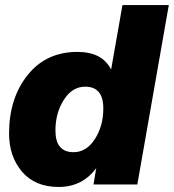

<svg xmlns="http://www.w3.org/2000/svg" viewBox="-20 -732 690 762"><path d="M16 -202Q16 -342 89.5 -434Q163 -526 287 -526Q386 -526 421 -456L466 -712H650L525 0H351L362 -65Q307 10 213 10Q119 10 67.5 -50.5Q16 -111 16 -202ZM272 -128Q323 -128 356.5 -180Q390 -232 390 -302Q390 -388 318 -388Q267 -388 233.5 -336Q200 -284 200 -214Q200 -128 272 -128Z"/></svg>

Font: Creato Display Black
Style: Italic
Weight: 900
Italic angle: -10°
Version: Version 1.000